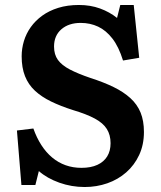

<svg xmlns="http://www.w3.org/2000/svg" viewBox="-20 -737 646 771"><path d="M320 14Q267 14 218 -3.5Q169 -21 136 -50L122 6H66L48 -213L114 -221Q127 -184 146 -154.5Q165 -125 189.5 -104.5Q214 -84 243.5 -73.5Q273 -63 307 -63Q345 -63 371 -75Q397 -87 410.5 -109Q424 -131 424 -162Q424 -195 409 -219Q394 -243 360.5 -261Q327 -279 273 -295Q223 -311 185 -329.5Q147 -348 120.5 -372.5Q94 -397 80.5 -431Q67 -465 67 -511Q67 -542 76 -572Q85 -602 103.5 -628Q122 -654 149.5 -674Q177 -694 214 -705.5Q251 -717 297 -717Q343 -717 381.5 -703Q420 -689 450 -665L463 -717H517L539 -505L474 -494Q457 -549 431.5 -582Q406 -615 374 -630Q342 -645 304 -645Q256 -645 226.5 -619.5Q197 -594 197 -550Q197 -518 212.5 -496.5Q228 -475 260.5 -458Q293 -441 343 -424Q396 -407 436 -387.5Q476 -368 503.5 -343Q531 -318 544.5 -285Q558 -252 558 -207Q558 -156 539 -115Q520 -74 487 -45Q454 -16 411 -1Q368 14 320 14Z"/></svg>

Font: Literata 18pt SemiBold
Style: Regular
Weight: 600
Designer: Latin by Veronika Burian and Jose Scaglione. Greek by Irene Vlachou. Cyrillic by Vera Evstafieva.
Foundry: TypeTogether
Version: Version 3.103;gftools[0.9.29]